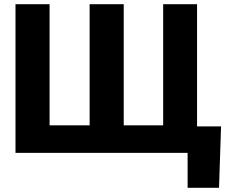

<svg xmlns="http://www.w3.org/2000/svg" viewBox="-20 -727 1096 913"><path d="M1021.5 166H872.1V0H53.7V-707H215.8V-130.9H406.2V-707H568.4V-130.9H755.9V-707H917V-126H1031.2Z"/></svg>

Font: Pretendard Std ExtraBold
Style: Regular
Weight: 800
Designer: Base glyphs from Inter by Rasmus Andersson; Hangeul glyphs from Noto Sans CJK(Source Han Sans) by Jang Soo-young and Kan
Foundry: Kil Hyung-jin
Version: Version 1.309